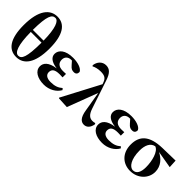

<svg xmlns="http://www.w3.org/2000/svg" viewBox="118 -1802 2796 2796"><g transform="rotate(45 1515.5 -404.5)"><path d="M291 17C443 17 550 -110 550 -416C550 -697 458 -826 303 -826C155 -826 41 -701 41 -390C41 -109 135 17 291 17ZM299 -18C235 -18 188 -121 185 -393H406C405 -84 365 -18 299 -18ZM185 -435C187 -727 228 -791 295 -791C356 -791 402 -689 406 -435Z M859 17C973 17 1068 -41 1111 -120L1091 -143C1041 -100 989 -80 903 -80C819 -80 784 -117 784 -163C784 -218 815 -254 919 -254C932 -254 946 -254 980 -252V-323C954 -321 937 -321 916 -321C825 -321 789 -365 789 -426C789 -486 830 -522 890 -522H903L948 -471C988 -424 1011 -421 1043 -421C1081 -421 1101 -444 1100 -483C1076 -535 985 -563 889 -563C730 -563 655 -492 655 -412C655 -349 706 -299 828 -284C681 -264 632 -200 632 -133C632 -37 732 17 859 17Z M1686 17C1744 17 1785 -27 1797 -102L1787 -118C1774 -113 1752 -110 1736 -110C1682 -110 1639 -139 1607 -235L1462 -668C1425 -781 1380 -826 1305 -826C1228 -826 1175 -766 1165 -688L1175 -674C1205 -690 1252 -706 1314 -706C1385 -706 1428 -690 1452 -621L1462 -593L1153 -7L1159 1L1330 10L1508 -459L1559 -156C1579 -22 1629 17 1686 17Z M2059 17C2173 17 2268 -41 2311 -120L2291 -143C2241 -100 2189 -80 2103 -80C2019 -80 1984 -117 1984 -163C1984 -218 2015 -254 2119 -254C2132 -254 2146 -254 2180 -252V-323C2154 -321 2137 -321 2116 -321C2025 -321 1989 -365 1989 -426C1989 -486 2030 -522 2090 -522H2103L2148 -471C2188 -424 2211 -421 2243 -421C2281 -421 2301 -444 2300 -483C2276 -535 2185 -563 2089 -563C1930 -563 1855 -492 1855 -412C1855 -349 1906 -299 2028 -284C1881 -264 1832 -200 1832 -133C1832 -37 1932 17 2059 17Z M2637 17C2799 17 2909 -101 2909 -233C2909 -355 2829 -434 2741 -477L3008 -431L3001 -559L2735 -553C2475 -546 2373 -442 2373 -263C2373 -86 2489 17 2637 17ZM2645 -497C2725 -469 2765 -317 2765 -185C2765 -82 2730 -19 2661 -19C2593 -19 2526 -114 2526 -290C2526 -401 2563 -482 2645 -497Z"/></g></svg>

Font: Noto Serif SC Black
Style: Regular
Weight: 900
Designer: Ryoko NISHIZUKA 西塚涼子 (kana & ideographs); Frank Grießhammer (Latin, Greek & Cyrillic); Wenlong ZHANG 张文龙 (bopomofo); San
Foundry: Adobe
Version: Version 2.001;hotconv 1.1.0;makeotfexe 2.6.0